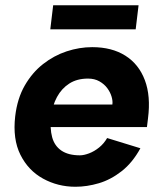

<svg xmlns="http://www.w3.org/2000/svg" viewBox="-20 -700 631 733"><path d="M268 13Q201 13 144.5 -18Q88 -49 58 -109Q28 -169 38 -256Q46 -324 74.5 -373.5Q103 -423 144.5 -455.5Q186 -488 234.5 -504Q283 -520 332 -520Q407 -520 458.5 -487.5Q510 -455 533 -394Q556 -333 545 -248L541 -215H138L148 -301H409Q411 -314 406 -331Q401 -348 389.5 -363.5Q378 -379 359.5 -389.5Q341 -400 316 -400Q274 -400 244.5 -381Q215 -362 197.5 -329.5Q180 -297 175 -256Q170 -210 179 -176.5Q188 -143 214.5 -125Q241 -107 285 -107Q300 -107 320 -114.5Q340 -122 358.5 -137Q377 -152 389 -173L516 -134Q486 -79 444.5 -46.5Q403 -14 357.5 -0.5Q312 13 268 13ZM172 -588 183 -680H509L498 -588Z"/></svg>

Font: Inclusive Sans
Style: Italic
Weight: 400
Italic angle: -7°
Designer: Olivia King
Foundry: Olivia King
Version: Version 2.004